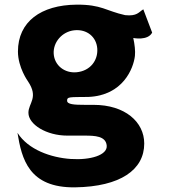

<svg xmlns="http://www.w3.org/2000/svg" viewBox="-20 -574 728 824"><path d="M595 -534C575.3 -522.3 568.8 -503.5 517 -509C435 -527 416 -555 308 -554C156 -552.6 57 -481 57 -353C57 -284 100 -225 100 -225C147 -155 102 -132 102 -90C102 -40 179 8 269 8H343C387 8 434.4 9.6 438 51C445 132 147 141 55 -4C73 107 103 233 303 230C496 227 599 155 599 42C599 -51 516 -124 382 -124H346C297 -124 268 -126 268 -142C268 -159 276 -157 359 -158C508 -164 553 -281 559 -334C561.4 -354.9 558 -383 552 -411C552 -411 614 -398 633 -434ZM210.5 -343C207.2 -393 246.8 -438.4 298.5 -444C353.5 -450 394.2 -415 397.5 -365C400.8 -315 367.8 -270 309.5 -264C257.7 -258.7 213.8 -293 210.5 -343Z"/></svg>

Font: Sztylet
Style: Bd
Weight: 700
Foundry: Cannot Into Space Fonts, PlusOne Fonts
Version: Version 0.12